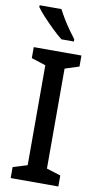

<svg xmlns="http://www.w3.org/2000/svg" viewBox="-102 -986 536 1031"><g transform="rotate(10 165.5 -470.5)"><path d="M295 0H35V-60L113 -84V-629L35 -654V-714H295V-654L218 -629V-84L295 -60ZM146 -941Q157 -919 174 -891Q191 -863 209.5 -837Q228 -811 242 -793V-781H174Q152 -798 122.5 -826.5Q93 -855 66.5 -883.5Q40 -912 27 -931V-941Z"/></g></svg>

Font: Noto Sans Kannada SemiCondensed Medium
Style: Regular
Weight: 500
Width: 4
Designer: Jelle Bosma - Monotype Design Team
Foundry: Monotype Imaging Inc.
Version: Version 2.005; ttfautohint (v1.8.4.7-5d5b)